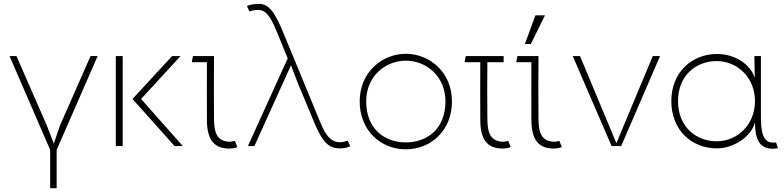

<svg xmlns="http://www.w3.org/2000/svg" viewBox="-20 -763 4095 1003"><path d="M490 -470H453L294 -109L261 -13L224 -109L66 -470H30L242 20V220H276V20Z M585 -470V0H621V-470ZM672 -246 892 0H935L717 -246L923 -470H879Z M1178 13C1194 13 1205 11 1220 5L1207 -27C1192 -23 1183 -22 1172 -23C1106 -29 1098 -83 1098 -149C1097 -229 1097 -358 1098 -470H988L982 -438H1061C1060 -345 1061 -271 1061 -138C1061 -37 1095 13 1178 13Z M1756 12C1777 12 1792 9 1810 1L1796 -28C1778 -22 1768 -20 1757 -20C1712 -20 1685 -48 1654 -122L1463 -585C1416 -699 1386 -743 1331 -743C1306 -743 1282 -737 1270 -732L1283 -703C1299 -709 1317 -712 1333 -711C1381 -708 1405 -648 1431 -585L1483 -458L1275 0H1309L1500 -422L1537 -326L1622 -122C1669 -9 1704 12 1756 12Z M2100 -446C2207 -446 2307 -365 2307 -233C2307 -87 2208 -19 2100 -19C1992 -19 1893 -87 1893 -233C1893 -365 1993 -446 2100 -446ZM1859 -233C1859 -82 1968 17 2100 17C2232 17 2341 -82 2341 -233C2341 -387 2223 -482 2100 -482C1977 -482 1859 -387 1859 -233Z M2606 13C2622 13 2633 11 2648 5L2635 -27C2620 -23 2611 -22 2600 -23C2534 -29 2526 -83 2526 -149C2525 -229 2525 -358 2526 -438H2611V-470H2413L2407 -438H2489C2488 -345 2489 -271 2489 -138C2489 -37 2523 13 2606 13Z M2873 13C2889 13 2900 11 2915 5L2902 -27C2887 -23 2878 -22 2867 -23C2801 -29 2793 -83 2793 -149C2792 -229 2792 -358 2793 -470H2683L2677 -438H2756C2755 -345 2756 -271 2756 -138C2756 -37 2790 13 2873 13ZM2722 -533H2753L2827 -683H2777Z M3428 -470H3390L3235 -99L3200 -15L3165 -99L3010 -470H2972L3175 0H3225Z M3723 -25C3624 -25 3522 -93 3522 -235C3522 -375 3623 -444 3723 -444C3834 -444 3924 -356 3924 -235C3924 -113 3834 -25 3723 -25ZM3487 -235C3487 -82 3594 12 3725 12C3818 12 3907 -54 3924 -124C3924 -39 3946 14 4016 14C4027 14 4033 13 4044 11L4034 -19C3959 -7 3955 -85 3955 -161V-470H3921V-458L3923 -356C3898 -431 3816 -481 3725 -481C3597 -481 3487 -388 3487 -235Z"/></svg>

Font: Kreadon Extra Light
Style: Regular
Weight: 200
Designer: kohakuno
Foundry: StudioGnu
Version: Version 1.000;Glyphs 3.1.2 (3151)